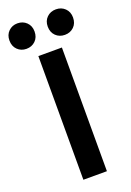

<svg xmlns="http://www.w3.org/2000/svg" viewBox="-213 -961 702 1027"><g transform="rotate(-20 138.0 -447.5)"><path d="M74 6V-698H208V6ZM100 -829Q100 -796 79.5 -776Q59 -756 28 -756Q-2 -756 -22.5 -776Q-43 -796 -43 -829Q-43 -861 -22.5 -881Q-2 -901 28 -901Q59 -901 79.5 -881Q100 -861 100 -829ZM319 -829Q319 -796 298.5 -776Q278 -756 247 -756Q216 -756 195.5 -776Q175 -796 175 -829Q175 -861 195.5 -881Q216 -901 247 -901Q278 -901 298.5 -881Q319 -861 319 -829Z"/></g></svg>

Font: Repo
Style: DemiBold
Weight: 600
Designer: Stefan Peev
Foundry: Context Ltd
Version: Version 001.000